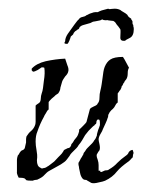

<svg xmlns="http://www.w3.org/2000/svg" viewBox="-20 -407 333 442"><path d="M244 -387Q251 -387 257 -384Q259 -382 264.5 -379Q270 -376 273 -373Q275 -369 277 -367.5Q279 -366 282 -364Q282 -362 283 -361Q284 -360 284 -360Q284 -359 284.5 -358.5Q285 -358 285 -358Q285 -360 285 -355Q285 -350 286 -351Q287 -350 287 -346Q288 -344 288 -340Q288 -324 278.5 -319.5Q269 -315 268 -313Q266 -313 264 -313Q262 -313 260 -314Q257 -316 257 -320Q257 -328 257.5 -333.5Q258 -339 256 -341Q252 -347 249 -350Q248 -352 246 -354.5Q244 -357 244 -357Q242 -357 242 -358Q242 -359 239 -359L230 -360Q228 -361 225.5 -360.5Q223 -360 218 -361Q216 -363 213.5 -361.5Q211 -360 210 -360L200 -358L194 -357L188 -354L181 -352Q168 -349 165 -346Q163 -345 162.5 -342.5Q162 -340 157 -338Q157 -337 153 -335Q149 -331 149 -329Q148 -327 146.5 -326Q145 -325 143 -323Q142 -319 139.5 -313Q137 -307 135 -306Q127 -306 128.5 -309Q130 -312 130 -312Q130 -320 136 -329L141 -336Q143 -339 151 -350Q159 -361 161 -362Q164 -367 170 -368Q176 -369 179 -372Q180 -372 183.5 -374Q187 -376 191 -377Q196 -379 199 -379Q202 -379 205 -379Q207 -380 209 -381Q211 -382 214 -383L229 -387Q230 -387 230 -386.5Q230 -386 233 -386Q234 -386 237 -386.5Q240 -387 244 -387ZM190 14Q189 13 185 11Q181 9 180 8Q179 7 176 7Q173 7 171 5Q167 1 165 -6L162 -20Q162 -23 161 -26Q160 -30 161 -33Q162 -34 164 -38Q165 -40 166 -42Q167 -44 168 -45L172 -52Q172 -55 176 -59Q178 -63 181 -66Q184 -69 186 -71Q189 -74 192 -77Q195 -80 197 -84Q199 -86 200.5 -89Q202 -92 203 -95Q203 -98 204 -101Q205 -104 206 -108Q207 -110 208 -113Q209 -116 210 -119Q210 -122 210 -125Q210 -128 209 -131Q208 -132 205 -132L204 -131Q202 -129 202 -127Q202 -123 201 -122Q200 -121 199 -120.5Q198 -120 197 -118Q196 -118 193 -115L184 -106Q182 -104 180 -101Q178 -98 176 -96Q174 -93 172.5 -90Q171 -87 169 -84Q167 -81 165 -78Q163 -75 161 -73Q159 -69 156 -66Q153 -63 151 -61Q148 -58 145 -55Q142 -52 140 -48L134 -40Q131 -36 128 -34Q124 -31 120 -28.5Q116 -26 112 -24L94 -14Q90 -12 87 -9Q84 -6 82 -4Q78 1 67 6Q66 7 63 7Q60 7 55 9Q44 9 41 8L39 6Q39 6 37 4Q33 2 23 2Q18 -8 19 -11V-39Q19 -43 21 -49Q24 -52 25 -55Q28 -60 31 -61Q35 -62 37 -66L40 -79Q40 -83 40 -86Q40 -89 41 -93Q46 -101 51 -105Q57 -110 60 -117Q62 -121 62 -126.5Q62 -132 62 -139V-164Q65 -167 67 -168Q69 -169 72 -172Q74 -176 74 -181Q74 -186 76 -192Q78 -197 79 -204.5Q80 -212 81 -221Q84 -239 82 -251Q81 -252 76 -252L67 -246Q60 -242 56 -242L53 -245V-249Q64 -261 85 -266Q108 -271 130 -272Q131 -270 132 -266Q133 -262 135 -257Q139 -248 137 -242Q136 -237 130 -231Q128 -228 126 -225Q124 -222 123 -219Q121 -211 119 -205Q119 -199 114 -192L108 -188Q107 -187 105 -185Q103 -183 99 -180Q92 -173 92 -172V-155Q88 -152 86 -147Q82 -141 81 -138Q72 -122 66 -104Q62 -95 62 -81Q62 -77 62.5 -72Q63 -67 64 -62Q65 -57 65.5 -51Q66 -45 65 -38Q65 -24 73 -21Q76 -18 80 -20Q82 -20 84.5 -21Q87 -22 88 -23Q92 -25 95.5 -28Q99 -31 102 -33Q105 -35 107.5 -38Q110 -41 114 -45L119 -50Q123 -54 124 -56L126 -59Q126 -60 128 -62Q130 -63 132 -64Q134 -65 136 -66Q141 -66 143 -71Q144 -72 144 -74Q144 -75 146 -77Q148 -79 149.5 -82Q151 -85 153 -87Q155 -89 157 -92Q159 -95 160 -98Q160 -98 162 -104Q162 -109 163 -110Q163 -109 166 -112L172 -118Q178 -124 179 -126Q180 -130 181 -133.5Q182 -137 183 -141Q184 -145 185 -148.5Q186 -152 187 -156Q189 -159 196 -162Q204 -165 205 -169Q209 -173 209 -182Q209 -187 209.5 -190.5Q210 -194 211 -198Q213 -206 214 -213Q215 -220 216 -227Q217 -235 218 -241.5Q219 -248 221 -253Q226 -265 234 -270Q243 -276 263 -276Q267 -270 270 -264Q273 -258 277 -251Q274 -247 274 -238Q274 -230 271 -225Q270 -224 269.5 -223Q269 -222 267 -220Q267 -218 264 -215Q263 -211 260 -208Q260 -206 259 -204Q258 -202 257 -200Q254 -197 254 -196Q253 -195 252.5 -194Q252 -193 251 -192V-171Q249 -170 247 -167Q245 -164 243 -160Q240 -156 236 -153Q232 -149 230 -144Q229 -143 229 -140Q229 -137 228 -136Q227 -133 226 -130Q225 -127 223 -123L217 -110Q216 -106 211 -98Q207 -91 207 -86Q207 -85 207.5 -82Q208 -79 209 -75Q211 -66 209 -61L206 -57Q204 -53 203 -52Q202 -49 203 -45Q205 -39 205 -39Q206 -36 206.5 -33Q207 -30 207 -27V-14H211V-11Q215 -11 216 -12Q217 -13 218 -13Q219 -13 220 -14Q222 -15 226 -15Q229 -15 231 -17Q243 -24 250 -32Q259 -41 269 -48Q275 -52 276 -56Q279 -61 285 -62Q285 -61 286 -61V-60Q288 -56 287 -53Q286 -51 286 -48.5Q286 -46 285 -44Q282 -42 280 -39Q276 -35 274 -34Q267 -29 260.5 -23.5Q254 -18 249 -12Q239 1 222 9Q220 10 216 11Q212 12 207 13Q196 16 190 14Z"/></svg>

Font: Estonia
Style: Regular
Weight: 400
Designer: Robert E. Leuschke
Foundry: Robert E. Leuschke
Version: Version 1.014; ttfautohint (v1.8.3)